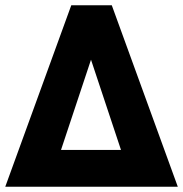

<svg xmlns="http://www.w3.org/2000/svg" viewBox="-20 -710 696 730"><path d="M0 0 251 -690H405L656 0ZM212 -140H440L326 -483Z"/></svg>

Font: Radio Canada
Style: Bold
Weight: 700
Designer: Charles Daoud, Etienne Aubert Bonn, Alexandre Saumier Demers, Jacques Le Bailly
Foundry: Radio-Canada
Version: Version 2.104; ttfautohint (v1.8.4.7-5d5b);gftools[0.9.28.de